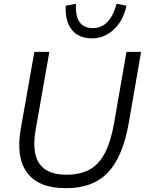

<svg xmlns="http://www.w3.org/2000/svg" viewBox="-20 -983 763 1011"><path d="M646 -710H723L659 -341Q628 -159 549 -75.5Q470 8 327 8Q185 8 124 -72Q63 -152 89 -303L161 -710H240L169 -307Q146 -184 186 -123.5Q226 -63 330 -63Q403 -63 453 -91Q503 -119 534 -180.5Q565 -242 582 -342ZM594 -963 646 -953Q629 -873 578.5 -827Q528 -781 464 -781Q393 -781 357.5 -827Q322 -873 326 -953L380 -963Q373 -835 469 -835Q559 -835 594 -963Z"/></svg>

Font: Livvic
Style: Italic
Weight: 400
Italic angle: -10°
Designer: Jacques Le Bailly, Baron von Fonthausen
Version: Version 1.001; ttfautohint (v1.8.2)